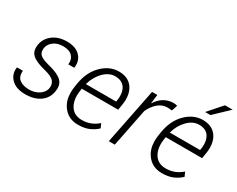

<svg xmlns="http://www.w3.org/2000/svg" viewBox="-95 -1151 1950 1578"><g transform="rotate(30 880.0 -361.5)"><path d="M206 10Q119 10 73 -36Q36.5 -73 36.5 -123.5Q36.5 -135 38.5 -148H94.5L94 -132Q94 -86 124 -64.5Q159 -39.5 214 -39.5Q271 -39.5 310 -67.5Q356.5 -100 356.5 -150Q356.5 -179 338.5 -200Q316 -226.5 243 -244.5Q156.5 -265.5 120.5 -298.5Q91.5 -324 92 -368Q92 -380 94 -394Q104.5 -458 157.5 -498Q210.5 -538 291 -538Q372.5 -538 415.5 -494Q450 -459 450 -407.5Q450 -394.5 448 -380.5H391Q392.5 -390.5 392.5 -399Q392.5 -432.5 370.5 -457.5Q342.5 -488.5 283 -488.5Q226 -488.5 191.5 -461Q149.5 -428 149.5 -379Q149.5 -352.5 165.5 -335Q186 -312 261 -293.5Q347.5 -272 385 -237Q414.5 -209 414 -163.5Q414 -151 411.5 -137Q401 -67.5 346 -28.8Q291 10 206 10Z M707.5 10Q612.5 10 561.5 -62.5Q524 -115 524 -191Q524 -218.5 529 -248.5L533 -275.5Q552 -395.5 623.5 -466.8Q695 -538 783 -538Q872 -538 915 -477Q946 -433 946 -367Q946 -341.5 941 -312.5L933 -262.5H587.5L586 -252Q580.5 -217.5 580.5 -195Q580.5 -137 605 -97Q640 -39.5 715.5 -39.5Q759 -39.5 796 -53.8Q833 -68 867 -97.5L885 -57.5Q852.5 -26.5 809.8 -8.2Q767 10 707.5 10ZM885 -312Q888 -329 889.2 -340.2Q890.5 -351.5 890.5 -366Q890.5 -412.5 870 -444.5Q841 -488.5 775.5 -488.5Q718 -488.5 668.5 -438.8Q619 -389 597.5 -312Z M1052.5 0H995.5L1101 -528.5H1151L1140.5 -444.5L1142 -444Q1202 -538 1301 -538Q1320.5 -538 1336.5 -532.5L1318.5 -478L1277.5 -481Q1226.5 -481 1188 -448Q1149.5 -415 1124 -360.5Z M1504 10Q1409 10 1358 -62.5Q1320.5 -115 1320.5 -191Q1320.5 -218.5 1325.5 -248.5L1329.5 -275.5Q1348.5 -395.5 1420 -466.8Q1491.5 -538 1579.5 -538Q1668.5 -538 1711.5 -477Q1742.5 -433 1742.5 -367Q1742.5 -341.5 1737.5 -312.5L1729.5 -262.5H1384L1382.5 -252Q1377 -217.5 1377 -195Q1377 -137 1401.5 -97Q1436.5 -39.5 1512 -39.5Q1555.5 -39.5 1592.5 -53.8Q1629.5 -68 1663.5 -97.5L1681.5 -57.5Q1649 -26.5 1606.2 -8.2Q1563.5 10 1504 10ZM1681.5 -312Q1684.5 -329 1685.8 -340.2Q1687 -351.5 1687 -366Q1687 -412.5 1666.5 -444.5Q1637.5 -488.5 1572 -488.5Q1514.5 -488.5 1465 -438.8Q1415.5 -389 1394 -312ZM1611.5 -603.5H1561L1675 -733H1747.5Z"/></g></svg>

Font: Roberto Sans Light
Style: Italic
Weight: 300
Italic angle: -11°
Designer: Google
Version: Version 1.00;June 11, 2020;FontCreator 12.0.0.2522 64-bit; t